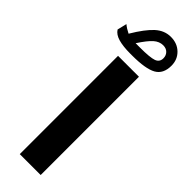

<svg xmlns="http://www.w3.org/2000/svg" viewBox="-304 -852 856 856"><g transform="rotate(45 124.0 -424.0)"><path d="M198.7 -620.1V-0.5H66.9V-620.1ZM-17.6 -701.7 -6.8 -746.6Q8.3 -733.9 30.3 -723.1Q69.3 -788.6 101.6 -817.6Q133.8 -846.7 173.8 -846.7Q214.4 -846.7 240.5 -821.3Q266.6 -795.9 266.6 -757.3Q266.6 -705.6 230.5 -685.5Q194.3 -665.5 110.4 -665.5H98.1Q53.2 -665.5 23.9 -673.8Q-5.4 -682.1 -17.6 -701.7ZM109.4 -715.3Q173.3 -715.3 195.6 -723.4Q217.8 -731.4 217.8 -755.4Q217.8 -772.9 206.5 -784.4Q195.3 -795.9 176.3 -795.9Q152.3 -795.9 132.1 -778.1Q111.8 -760.3 82.5 -715.3Z"/></g></svg>

Font: Vazirmatn FD ExtraBold
Style: Regular
Weight: 800
Designer: Saber Rastikerdar
Foundry: Saber Rastikerdar
Version: Version 33.003